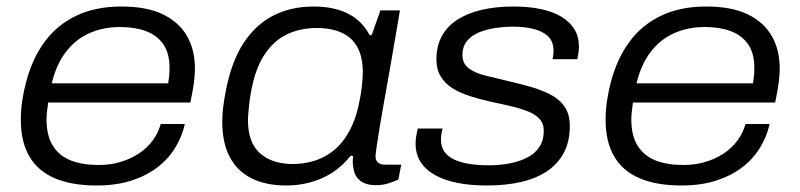

<svg xmlns="http://www.w3.org/2000/svg" viewBox="-20 -558 2458 590"><path d="M277 12Q201 12 149 -10Q97 -32 70.5 -77Q44 -122 44 -189Q44 -220 48.5 -249.5Q53 -279 60 -305Q79 -378 117.5 -430Q156 -482 215 -510Q274 -538 353 -538Q431 -538 480.5 -514Q530 -490 554.5 -447.5Q579 -405 579 -347Q579 -329 576 -305Q573 -281 565 -243H128Q126 -228 124.5 -215.5Q123 -203 123 -191Q123 -141 142.5 -110Q162 -79 197.5 -65Q233 -51 283 -51Q320 -51 351 -60.5Q382 -70 407 -86.5Q432 -103 449 -126Q466 -149 474 -177H548Q539 -137 517.5 -102.5Q496 -68 462 -42.5Q428 -17 382 -2.5Q336 12 277 12ZM139 -302H497Q499 -315 500 -326.5Q501 -338 501 -349Q501 -395 481.5 -422.5Q462 -450 428 -462.5Q394 -475 349 -475Q297 -475 254.5 -456Q212 -437 182.5 -398.5Q153 -360 139 -302Z M860 12Q797 12 753 -10Q709 -32 686 -75.5Q663 -119 663 -184Q663 -207 666 -230.5Q669 -254 674 -279Q691 -368 728 -425Q765 -482 819.5 -510Q874 -538 944 -538Q985 -538 1018 -528.5Q1051 -519 1075.5 -499.5Q1100 -480 1116 -450H1122L1149 -526H1209L1189 -409Q1183 -373 1175.5 -331Q1168 -289 1160.5 -247Q1153 -205 1147 -169Q1141 -133 1137.5 -108.5Q1134 -84 1134 -78Q1134 -65 1141.5 -58.5Q1149 -52 1164 -52H1213L1204 -6Q1193 -1 1175 5Q1157 11 1135 11Q1104 11 1086.5 -3Q1069 -17 1066 -42Q1064 -50 1064 -59Q1064 -68 1065 -78L1058 -80Q1021 -33 969.5 -10.5Q918 12 860 12ZM880 -54Q914 -54 946.5 -64Q979 -74 1007 -97Q1035 -120 1055.5 -159Q1076 -198 1086 -254Q1090 -275 1091.5 -289Q1093 -303 1094 -314.5Q1095 -326 1095 -335Q1095 -382 1078.5 -412.5Q1062 -443 1030 -457.5Q998 -472 953 -472Q904 -472 863 -453Q822 -434 793 -390.5Q764 -347 751 -274Q747 -251 745.5 -235.5Q744 -220 743 -209Q742 -198 742 -188Q742 -120 779 -87Q816 -54 880 -54Z M1477 12Q1426 12 1385.5 4Q1345 -4 1316 -20.5Q1287 -37 1272 -61Q1257 -85 1257 -117Q1257 -128 1259 -140Q1261 -152 1264 -163H1340Q1338 -156 1336.5 -146.5Q1335 -137 1335 -130Q1335 -99 1355 -81.5Q1375 -64 1408 -57Q1441 -50 1482 -50Q1516 -50 1546.5 -56Q1577 -62 1600.5 -74Q1624 -86 1637.5 -106.5Q1651 -127 1651 -156Q1651 -178 1638.5 -192Q1626 -206 1604 -215Q1582 -224 1553 -231Q1524 -238 1490 -245Q1454 -253 1423 -263Q1392 -273 1369.5 -287.5Q1347 -302 1334 -323.5Q1321 -345 1321 -376Q1321 -415 1337 -445.5Q1353 -476 1384 -496.5Q1415 -517 1459 -527.5Q1503 -538 1559 -538Q1605 -538 1642.5 -530Q1680 -522 1706 -506Q1732 -490 1745.5 -467.5Q1759 -445 1759 -415Q1759 -405 1757.5 -395.5Q1756 -386 1754 -376H1678Q1679 -383 1680 -389Q1681 -395 1681 -401Q1681 -431 1663.5 -447Q1646 -463 1618 -469.5Q1590 -476 1557 -476Q1530 -476 1502.5 -472Q1475 -468 1452 -458.5Q1429 -449 1415 -432Q1401 -415 1401 -389Q1401 -363 1420 -348.5Q1439 -334 1470.5 -326Q1502 -318 1537 -310Q1572 -302 1606 -292.5Q1640 -283 1668.5 -269Q1697 -255 1714 -231.5Q1731 -208 1731 -170Q1731 -124 1713 -89.5Q1695 -55 1662 -32.5Q1629 -10 1582 1Q1535 12 1477 12Z M2074 12Q1998 12 1946 -10Q1894 -32 1867.5 -77Q1841 -122 1841 -189Q1841 -220 1845.5 -249.5Q1850 -279 1857 -305Q1876 -378 1914.5 -430Q1953 -482 2012 -510Q2071 -538 2150 -538Q2228 -538 2277.5 -514Q2327 -490 2351.5 -447.5Q2376 -405 2376 -347Q2376 -329 2373 -305Q2370 -281 2362 -243H1925Q1923 -228 1921.5 -215.5Q1920 -203 1920 -191Q1920 -141 1939.5 -110Q1959 -79 1994.5 -65Q2030 -51 2080 -51Q2117 -51 2148 -60.5Q2179 -70 2204 -86.5Q2229 -103 2246 -126Q2263 -149 2271 -177H2345Q2336 -137 2314.5 -102.5Q2293 -68 2259 -42.5Q2225 -17 2179 -2.5Q2133 12 2074 12ZM1936 -302H2294Q2296 -315 2297 -326.5Q2298 -338 2298 -349Q2298 -395 2278.5 -422.5Q2259 -450 2225 -462.5Q2191 -475 2146 -475Q2094 -475 2051.5 -456Q2009 -437 1979.5 -398.5Q1950 -360 1936 -302Z"/></svg>

Font: Archivo SemiExpanded Light
Style: Italic
Weight: 300
Width: 6
Italic angle: -10°
Designer: Hector Gatti
Foundry: Omnibus-Type
Version: Version 2.001